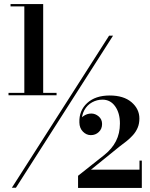

<svg xmlns="http://www.w3.org/2000/svg" viewBox="-20 -826 740 947"><path d="M38.5 100 518 -650H537.5L58.5 100ZM22 -356V-368H259V-356ZM365 101V41L495 -62Q532.5 -92 552 -130Q571.5 -168 571.5 -217Q571.5 -268.5 548 -301.5Q524.5 -334.5 485.5 -334.5Q458 -334.5 434 -321.2Q410 -308 396 -282.8Q382 -257.5 383 -222H372Q372 -239 390.2 -252.5Q408.5 -266 430.5 -266Q450 -266 466.8 -251.8Q483.5 -237.5 483.5 -214.5Q483.5 -190 467.2 -174.8Q451 -159.5 428 -159.5Q406 -159.5 389 -176.8Q372 -194 371.5 -222Q369.5 -280.5 410 -317.8Q450.5 -355 521 -355Q590 -355 628.8 -321.8Q667.5 -288.5 667.5 -241.5Q667.5 -216 659 -196Q650.5 -176 636 -159.8Q621.5 -143.5 604.5 -130Q587.5 -116.5 570.5 -104L428.5 11H668V-34H679.5V101ZM100 -359.5V-794.5H32V-806H193V-359.5Z"/></svg>

Font: Bodoni Moda SC 11pt
Style: Bold
Weight: 700
Version: Version 2.005